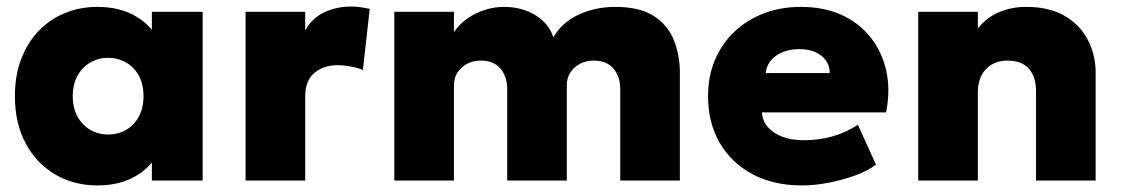

<svg xmlns="http://www.w3.org/2000/svg" viewBox="-20 -551 3424 586"><path d="M277.5 15Q205.5 15 148.5 -18.5Q91.5 -52 58.5 -113.2Q25.5 -174.5 25.5 -257.5Q25.5 -320 44.5 -370.2Q63.5 -420.5 97.5 -456.2Q131.5 -492 177.8 -511Q224 -530 277.5 -530Q347.5 -530 398 -499.2Q448.5 -468.5 468.5 -416.5L443.5 -377.5V-515H598.5V0H443.5V-137.5L468.5 -98.5Q448.5 -46.5 398 -15.8Q347.5 15 277.5 15ZM310 -140.5Q340.5 -140.5 365 -154.8Q389.5 -169 403.8 -195.2Q418 -221.5 418 -257.5Q418 -293.5 403.8 -319.8Q389.5 -346 365 -360.2Q340.5 -374.5 310 -374.5Q280 -374.5 255.5 -360.2Q231 -346 216.5 -319.8Q202 -293.5 202 -257.5Q202 -221.5 216.5 -195.2Q231 -169 255.5 -154.8Q280 -140.5 310 -140.5Z M729.5 0V-515H911.5V-458Q932.5 -496 969.8 -513.5Q1007 -531 1051.5 -531Q1069 -531 1082.2 -528.8Q1095.5 -526.5 1108.5 -524L1087.5 -337.5Q1070 -344.5 1049.8 -348.2Q1029.5 -352 1010 -352Q967 -352 939.2 -328.2Q911.5 -304.5 911.5 -256.5V0Z M1183.5 0V-515H1365.5V-453.5Q1383 -478.5 1407.8 -495.5Q1432.5 -512.5 1461 -521.2Q1489.5 -530 1518 -530Q1572 -530 1613.2 -505.2Q1654.5 -480.5 1669 -437.5Q1696.5 -484 1747.5 -507Q1798.5 -530 1857.5 -530Q1933.5 -530 1976.5 -501.5Q2019.5 -473 2037.2 -427.2Q2055 -381.5 2055 -330V0H1873V-278Q1873 -318 1852.2 -342Q1831.5 -366 1792.5 -366Q1768 -366 1749.2 -355.8Q1730.5 -345.5 1720.2 -329Q1710 -312.5 1710 -292V0H1528V-278Q1528 -318 1507.2 -342Q1486.5 -366 1447.5 -366Q1423 -366 1404.5 -355.8Q1386 -345.5 1375.8 -329Q1365.5 -312.5 1365.5 -292V0Z M2427.5 15Q2341.5 15 2277 -19.2Q2212.5 -53.5 2176.8 -114.8Q2141 -176 2141 -258Q2141 -318 2162 -367.8Q2183 -417.5 2221 -453.8Q2259 -490 2310.8 -510Q2362.5 -530 2424.5 -530Q2494 -530 2547.8 -505.8Q2601.5 -481.5 2636.5 -437.8Q2671.5 -394 2684.8 -335.5Q2698 -277 2684.5 -208H2305.5Q2307 -182.5 2323.2 -163.5Q2339.5 -144.5 2367.5 -133.8Q2395.5 -123 2432 -123Q2478.5 -123 2519 -134.2Q2559.5 -145.5 2598.5 -170L2653.5 -48.5Q2630 -30.5 2591.8 -16.2Q2553.5 -2 2510 6.5Q2466.5 15 2427.5 15ZM2317 -328H2512.5Q2512 -361 2486.8 -381Q2461.5 -401 2419.5 -401Q2377 -401 2348.8 -381Q2320.5 -361 2317 -328Z M2782.5 0V-515H2964.5V-464Q2992 -498.5 3030 -514.2Q3068 -530 3111 -530Q3184.5 -530 3231.5 -501.5Q3278.5 -473 3301.2 -427.2Q3324 -381.5 3324 -330V0H3142V-273Q3142 -316.5 3120.2 -341.2Q3098.5 -366 3054.5 -366Q3026.5 -366 3006.2 -353.8Q2986 -341.5 2975.2 -320Q2964.5 -298.5 2964.5 -270V0Z"/></svg>

Font: Geologica ExtraBold
Style: Regular
Weight: 800
Designer: Sindre Bremnes, Frode Helland
Foundry: Monokrom Skriftforlag AS
Version: Version 1.010;gftools[0.9.28]